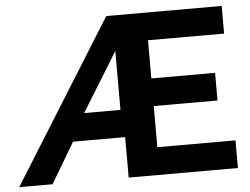

<svg xmlns="http://www.w3.org/2000/svg" viewBox="-76 -774 1092 837"><g transform="rotate(-5 470.5 -355.0)"><path d="M121 0 226 -177H454V0H932V-121H590V-301H869V-422H590V-589H923V-710H418L-25 0ZM444 -555V-297H285Z"/></g></svg>

Font: RT Raleway Bold
Style: Regular
Weight: 400
Designer: Matt McInerney, Pablo Impallari, Rodrigo Fuenzalida — Edited by Milan Moffatt in April 2016
Foundry: Matt McInerney, Pablo Impallari, Rodrigo Fuenzalida — Edited by Milan Moffatt in April 2016
Version: Version 3.001